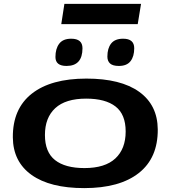

<svg xmlns="http://www.w3.org/2000/svg" viewBox="-20 -957 876 987"><path d="M413 10Q237 10 142 -58Q47 -126 46 -251Q45 -398 143.5 -475.5Q242 -553 424 -553Q601 -553 695.5 -485Q790 -417 791 -292Q792 -145 693.5 -67.5Q595 10 413 10ZM414 -93Q520 -93 573 -142.5Q626 -192 626 -281Q626 -369 574 -409.5Q522 -450 423 -450Q317 -450 264 -401Q211 -352 211 -263Q211 -175 263 -134Q315 -93 414 -93ZM591 -618Q560 -618 546 -630.5Q532 -643 532 -666Q532 -709 551.5 -733.5Q571 -758 613 -758Q670 -758 670 -709Q670 -667 651 -642.5Q632 -618 591 -618ZM322 -618Q265 -618 265 -664Q265 -707 284.5 -732.5Q304 -758 346 -758Q404 -758 404 -709Q404 -618 322 -618ZM295 -833 311 -937H705L688 -833Z"/></svg>

Font: Georama Extra Expanded SemiBold
Style: Italic
Weight: 600
Width: 8
Italic angle: -9°
Designer: Jean-Baptiste Levee
Foundry: Production Type
Version: Version 1.000